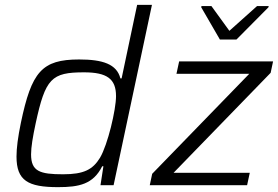

<svg xmlns="http://www.w3.org/2000/svg" viewBox="-20 -763 1146 791"><path d="M219 8C306 8 364 -4 401 -78H406L394 0H448L606 -743H545L481 -440H476C461 -499 403 -518 306 -518C152 -518 110 -467 66 -257C54 -199 48 -153 48 -118C48 -19 95 8 219 8ZM809 -733 886 -600H954L1086 -733L1087 -738H1039L925 -636L851 -738H810ZM607 -47 597 0H998L1009 -51H695L1095 -463L1105 -510H718L707 -459H1007ZM240 -45C144 -45 108 -57 108 -127C108 -157 115 -199 127 -255C167 -440 192 -465 326 -465C421 -465 458 -438 458 -367C458 -311 424 -167 392 -113C362 -64 325 -45 240 -45Z"/></svg>

Font: Saira UNSAM Light Italic
Style: Regular
Weight: 300
Italic angle: -12°
Designer: Hector Gatti with collaboration of the Omnibus-Type team
Foundry: Omnibus-Type
Version: Version 0.072;PS 000.072;hotconv 1.0.88;makeotf.lib2.5.64775